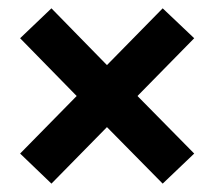

<svg xmlns="http://www.w3.org/2000/svg" viewBox="-20 -542 518 461"><path d="M103.5 -101.1 28.3 -173.3 164.1 -311.5 28.3 -450.2 103.5 -522 236.8 -385.7 370.6 -522 446.3 -450.2 310.1 -311.5 446.3 -173.3 370.6 -101.1 236.8 -236.8Z"/></svg>

Font: Yantramanav
Style: Bold
Weight: 700
Version: Version 1.001;PS 1.0;hotconv 1.0.72;makeotf.lib2.5.5900; ttf